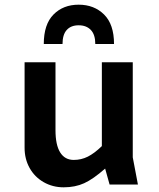

<svg xmlns="http://www.w3.org/2000/svg" viewBox="-20 -788 680 820"><path d="M448 0 429 -68Q378 -23 339.5 -5.5Q301 12 252 12Q205 12 166.5 -10Q128 -32 106.5 -70.5Q85 -109 85 -157V-522H217V-232Q217 -169 237 -137Q257 -105 295 -105Q327 -105 355 -119Q383 -133 415 -164V-522H547V-116L569 0ZM316 -768Q382 -768 424.5 -726Q467 -684 467 -600H387Q387 -640 368 -660Q349 -680 316 -680Q283 -680 265 -660Q247 -640 247 -600H167Q167 -684 208.5 -726Q250 -768 316 -768Z"/></svg>

Font: AmikoBold
Style: Bold
Weight: 700
Designer: Pablo Impallari, Rodrigo Fuenzalida, Andres Torresi
Foundry: Impallari Type
Version: Version 1.000; ttfautohint (v1.3)